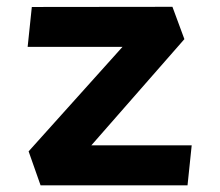

<svg xmlns="http://www.w3.org/2000/svg" viewBox="-20 -555 660 575"><path d="M65.7 -101.7 365.2 -435.1 426.5 -414.7H62.8L75.3 -534.1L496.4 -534.6L532.2 -437.8L207 -66.6L173.6 -119.8H554.1L541.6 0H101.5Z"/></svg>

Font: Monaspace Krypton Var
Style: Regular
Weight: 400
Designer: Riley Cran and the Lettermatic Team
Version: Version 1.101 (Monaspace Krypton Var)